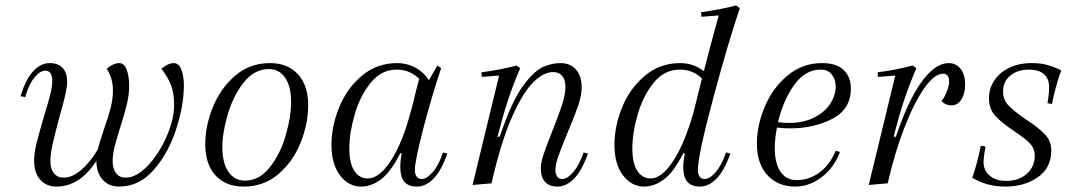

<svg xmlns="http://www.w3.org/2000/svg" viewBox="-20 -677 3970 709"><path d="M659 -362Q659 -288 630.5 -200Q602 -112 548 -50Q494 12 420 12Q382 12 359 -13.5Q336 -39 336 -83Q275 12 188 12Q151 12 128.5 -13.5Q106 -39 106 -83Q106 -112 114.5 -146.5Q123 -181 142 -246Q158 -298 165.5 -327.5Q173 -357 173 -378Q173 -416 147 -416Q128 -416 107 -390.5Q86 -365 73 -318L56 -322Q75 -385 103 -414.5Q131 -444 163 -444Q195 -444 211.5 -426Q228 -408 228 -374Q228 -342 200 -247Q183 -183 174.5 -146Q166 -109 166 -81Q166 -54 179 -37.5Q192 -21 215 -21Q247 -21 280.5 -50Q314 -79 341 -125Q346 -146 365 -203Q381 -248 389 -280Q397 -312 397 -343Q397 -389 374 -423Q399 -444 420 -444Q439 -444 448 -419Q457 -394 457 -362Q457 -329 449 -294.5Q441 -260 425 -210Q411 -166 403.5 -136.5Q396 -107 396 -81Q396 -54 408.5 -37.5Q421 -21 444 -21Q484 -21 526 -65.5Q568 -110 595.5 -173.5Q623 -237 623 -289Q623 -334 611 -364Q599 -394 576 -423Q601 -444 622 -444Q641 -444 650 -419Q659 -394 659 -362Z M977 -444Q1042 -444 1080 -403Q1118 -362 1118 -288Q1118 -220 1090 -150Q1062 -80 1008 -34Q954 12 880 12Q814 12 776 -29Q738 -70 738 -145Q738 -213 766.5 -282.5Q795 -352 849 -398Q903 -444 977 -444ZM801 -134Q801 -75 823.5 -42.5Q846 -10 884 -10Q938 -10 977 -60Q1016 -110 1035.5 -178.5Q1055 -247 1055 -300Q1055 -358 1033 -390Q1011 -422 973 -422Q919 -422 880 -372.5Q841 -323 821 -254.5Q801 -186 801 -134Z M1537 -16Q1556 -16 1578 -41.5Q1600 -67 1616 -114L1632 -110Q1610 -47 1581 -17.5Q1552 12 1520 12Q1488 12 1473 -6Q1458 -24 1458 -63Q1458 -78 1463 -111H1458Q1422 -40 1386 -14Q1350 12 1314 12Q1267 12 1235.5 -29.5Q1204 -71 1204 -142Q1204 -211 1232.5 -281Q1261 -351 1316.5 -397.5Q1372 -444 1447 -444Q1483 -444 1513.5 -427.5Q1544 -411 1564 -381L1595 -435L1609 -425Q1574 -321 1543 -202Q1512 -83 1512 -49Q1512 -34 1518.5 -25Q1525 -16 1537 -16ZM1498 -269Q1507 -299 1513 -329L1528 -386Q1493 -420 1445 -420Q1388 -420 1348.5 -371Q1309 -322 1289.5 -253.5Q1270 -185 1270 -130Q1270 -74 1288.5 -46Q1307 -18 1338 -18Q1380 -18 1423 -83Q1466 -148 1498 -269Z M2056 -16Q2075 -16 2097 -41.5Q2119 -67 2135 -114L2151 -110Q2129 -47 2100 -17.5Q2071 12 2039 12Q2009 12 1993 -5Q1977 -22 1977 -56Q1977 -75 1986.5 -104.5Q1996 -134 2018 -189Q2044 -254 2056 -291.5Q2068 -329 2068 -357Q2068 -382 2056 -396.5Q2044 -411 2022 -411Q1988 -411 1949.5 -373.5Q1911 -336 1870.5 -244.5Q1830 -153 1795 0L1725 6L1823 -398L1759 -393L1758 -410Q1827 -419 1887 -435L1901 -425Q1874 -363 1855 -304.5Q1836 -246 1817 -172H1825L1841 -216Q1877 -315 1915.5 -365.5Q1954 -416 1986 -430Q2018 -444 2050 -444Q2086 -444 2107 -420Q2128 -396 2128 -354Q2128 -325 2114.5 -285.5Q2101 -246 2075 -185Q2052 -129 2041.5 -99.5Q2031 -70 2031 -49Q2031 -34 2037.5 -25Q2044 -16 2056 -16Z M2661 -114 2677 -110Q2655 -47 2626 -17.5Q2597 12 2565 12Q2533 12 2518 -6Q2503 -24 2503 -63Q2503 -80 2509 -111H2503Q2467 -40 2431 -14Q2395 12 2359 12Q2312 12 2280.5 -29.5Q2249 -71 2249 -142Q2249 -211 2277.5 -281Q2306 -351 2361.5 -397.5Q2417 -444 2492 -444Q2541 -444 2579 -414Q2611 -537 2634 -620L2570 -615L2569 -632Q2638 -641 2698 -657L2712 -647Q2670 -524 2613.5 -313.5Q2557 -103 2557 -49Q2557 -34 2563.5 -25Q2570 -16 2582 -16Q2601 -16 2623 -41.5Q2645 -67 2661 -114ZM2541 -262 2572 -387Q2539 -420 2490 -420Q2433 -420 2393.5 -371Q2354 -322 2334.5 -253.5Q2315 -185 2315 -130Q2315 -74 2333.5 -46Q2352 -18 2383 -18Q2423 -18 2465 -81Q2507 -144 2541 -262Z M2849 -206Q2841 -163 2841 -131Q2841 -74 2862 -43Q2883 -12 2921 -12Q2968 -12 3006 -40Q3044 -68 3066 -120L3082 -116Q3058 -55 3012.5 -21.5Q2967 12 2917 12Q2853 12 2814 -30Q2775 -72 2775 -147Q2775 -214 2804 -283Q2833 -352 2888 -398Q2943 -444 3016 -444Q3069 -444 3095.5 -418.5Q3122 -393 3122 -350Q3122 -274 3054 -238.5Q2986 -203 2898 -203Q2871 -203 2849 -206ZM2853 -226Q2874 -223 2892 -223Q2948 -223 2987.5 -243.5Q3027 -264 3046.5 -295Q3066 -326 3066 -357Q3066 -384 3051.5 -402Q3037 -420 3011 -420Q2953 -420 2912.5 -363Q2872 -306 2853 -226Z M3280 -172H3288L3304 -216Q3344 -325 3390.5 -384.5Q3437 -444 3483 -444Q3511 -444 3527.5 -422.5Q3544 -401 3544 -365Q3544 -331 3530 -309.5Q3516 -288 3494 -288Q3471 -288 3457 -304Q3469 -320 3477 -341Q3485 -362 3485 -376Q3485 -390 3479 -397.5Q3473 -405 3463 -405Q3431 -405 3393.5 -352Q3356 -299 3320 -206.5Q3284 -114 3258 0L3188 6L3286 -398L3222 -393L3221 -410Q3291 -419 3350 -435L3364 -425Q3338 -365 3318.5 -306.5Q3299 -248 3280 -172Z M3770 -235Q3816 -205 3839 -180.5Q3862 -156 3862 -121Q3862 -57 3812.5 -22.5Q3763 12 3693 12Q3623 12 3570 -21Q3575 -31 3585.5 -69.5Q3596 -108 3602 -139L3619 -136Q3612 -95 3612 -78Q3612 -48 3634.5 -28.5Q3657 -9 3696 -9Q3742 -9 3771.5 -35Q3801 -61 3801 -103Q3801 -129 3782.5 -148Q3764 -167 3726 -192Q3680 -223 3656 -248.5Q3632 -274 3632 -314Q3632 -350 3651.5 -379.5Q3671 -409 3706.5 -426.5Q3742 -444 3790 -444Q3823 -444 3846 -437.5Q3869 -431 3882 -425Q3895 -419 3899 -417Q3894 -406 3882.5 -367Q3871 -328 3865 -293L3848 -296Q3854 -328 3854 -356Q3854 -387 3834.5 -403.5Q3815 -420 3780 -420Q3738 -420 3711 -398Q3684 -376 3684 -339Q3684 -308 3705 -286.5Q3726 -265 3770 -235Z"/></svg>

Font: Arapey
Style: Italic
Weight: 400
Italic angle: -12°
Designer: Eduardo Rodriguez Tunni
Foundry: Eduardo Rodriguez Tunni
Version: Version 3.000